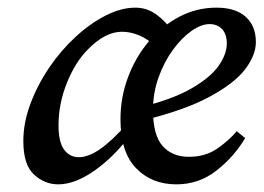

<svg xmlns="http://www.w3.org/2000/svg" viewBox="-20 -471 689 502"><path d="M132 11Q97 11 69 -14.5Q41 -40 41 -102Q41 -150 59.5 -199.5Q78 -249 108.5 -294Q139 -339 177.5 -374.5Q216 -410 256.5 -430.5Q297 -451 334 -451Q364 -451 389 -433Q414 -415 432 -387L385 -350Q367 -369 344 -378.5Q321 -388 299 -388Q255 -388 210 -342Q177 -309 155 -254.5Q133 -200 133 -143Q133 -100 147.5 -80Q162 -60 186 -60Q211 -60 241.5 -81Q272 -102 313 -148L317 -113Q275 -58 225 -23.5Q175 11 132 11ZM441 11Q377 11 336 -31Q295 -73 295 -159Q295 -216 314.5 -268.5Q334 -321 368.5 -362Q403 -403 448.5 -427Q494 -451 546 -451Q596 -451 622.5 -427Q649 -403 649 -361Q649 -327 621 -290Q593 -253 527 -217.5Q461 -182 349 -155L345 -190Q431 -211 481 -240Q531 -269 552 -299.5Q573 -330 573 -357Q573 -382 560.5 -395Q548 -408 528 -408Q506 -408 480.5 -390Q455 -372 432 -340.5Q409 -309 394.5 -268.5Q380 -228 380 -183Q380 -118 405 -89.5Q430 -61 474 -61Q517 -61 548 -82.5Q579 -104 599 -128L621 -110Q592 -61 546 -25Q500 11 441 11Z"/></svg>

Font: Lisu Bosa SemiBold
Style: Italic
Weight: 600
Italic angle: -19°
Designer: David Morse, Annie Olsen, Victor Gaultney, Frank Grießhammer (Latin)
Foundry: SIL International
Version: Version 2.000